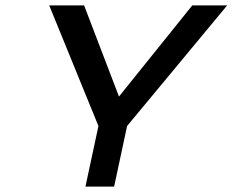

<svg xmlns="http://www.w3.org/2000/svg" viewBox="-20 -690 860 710"><path d="M162 -670 344 -224 296 0H402L450 -224L820 -670H691L420 -333L291 -670Z"/></svg>

Font: LT Wave Text Medium Italic
Style: Regular
Weight: 500
Designer: Daniel Lyons
Version: Version 2.5 (Glyphs App)